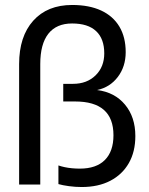

<svg xmlns="http://www.w3.org/2000/svg" viewBox="-20 -742 598 772"><path d="M308.3 10Q283 10 257.2 6.5Q231.4 3 214.9 -1.8V-76.8Q225.7 -73 239.6 -70Q253.5 -67 269.3 -65.5Q285.1 -64 301.1 -64Q367 -64 401.6 -98.6Q436.2 -133.3 436.2 -198.3Q436.2 -266.3 397.7 -300.1Q359.2 -334 281.7 -334H234.3V-404.9H273.7Q329.4 -404.9 364.3 -439Q399.2 -473.1 399.2 -527.3Q399.2 -586.3 366.4 -616.9Q333.7 -647.6 269.9 -647.6Q206.9 -647.6 174.4 -606.3Q141.9 -565 141.9 -484.4V0H56.9V-484.4Q56.9 -595.3 113.6 -658.7Q170.3 -722 270.2 -722Q338.6 -722 386.7 -699.7Q434.8 -677.3 460.1 -634.9Q485.4 -592.4 485.4 -532.4Q485.4 -474.3 453.7 -432.6Q422 -390.9 370.4 -380Q441.2 -371.1 482.7 -321.2Q524.2 -271.3 524.2 -195Q524.2 -132 498 -86.2Q471.8 -40.3 423.6 -15.2Q375.5 10 308.3 10Z"/></svg>

Font: TikTok Sans Light
Style: Regular
Weight: 300
Version: Version 4.000